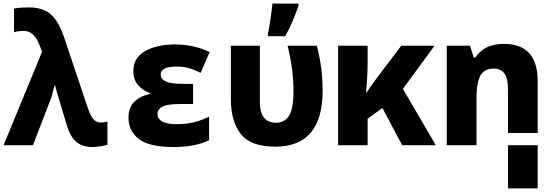

<svg xmlns="http://www.w3.org/2000/svg" viewBox="-33 -807 3053 1067"><path d="M481 10Q500 10 525.5 6Q551 2 564 -3V-131Q542 -126 528 -126Q507 -126 490.5 -140Q474 -154 457 -201L329 -582Q298 -681 253.5 -723.5Q209 -766 126 -766Q106 -766 83 -764.5Q60 -763 45 -759V-628Q69 -635 99 -635Q157 -635 186 -557L201 -520L-13 0H150L245 -246Q252 -263 258.5 -286.5Q265 -310 270 -333H273Q277 -314 283 -296Q289 -278 296 -252L337 -115Q352 -58 385.5 -24Q419 10 481 10Z M932 10Q1053 10 1129 -28V-159Q1092 -140 1048 -128.5Q1004 -117 951 -117Q891 -117 866.5 -133Q842 -149 842 -173Q842 -199 869 -214Q896 -229 968 -229H1040V-341H978Q860 -341 860 -392Q860 -437 947 -437Q988 -437 1018.5 -428Q1049 -419 1082 -402L1132 -518Q1042 -560 939 -560Q839 -560 773.5 -523Q708 -486 708 -412Q708 -362 736 -332Q764 -302 801 -290V-285Q752 -276 716.5 -244.5Q681 -213 681 -153Q681 -79 738.5 -34.5Q796 10 932 10Z M1497 8Q1760 8 1760 -304Q1760 -365 1752.5 -425Q1745 -485 1728 -553H1565Q1598 -420 1598 -303Q1598 -203 1573.5 -164Q1549 -125 1500 -125Q1411 -125 1411 -242V-553H1250V-255Q1250 -133 1305 -62.5Q1360 8 1497 8ZM1456 -606H1552Q1577 -650 1594.5 -692.5Q1612 -735 1626 -775V-787H1481Q1478 -755 1470.5 -703Q1463 -651 1456 -621Z M1846 0H2010V-147L2092 -207L2202 0H2389L2206 -313L2382 -553H2197L2075 -392Q2054 -364 2037 -340.5Q2020 -317 2004 -293H2001Q2005 -330 2007.5 -377.5Q2010 -425 2010 -463V-553H1846Z M2790 240V-68H2955V240ZM2450 0H2615V-264Q2615 -346 2636.5 -386Q2658 -426 2711 -426Q2750 -426 2770 -399Q2790 -372 2790 -310V0H2955V-356Q2955 -563 2768 -563Q2709 -563 2670.5 -543Q2632 -523 2608 -487H2600L2579 -553H2450Z"/></svg>

Font: Noto Sans Mono Extra
Style: Regular
Weight: 800
Designer: Monotype Design Team
Foundry: Monotype Imaging Inc.
Version: Version 1.900